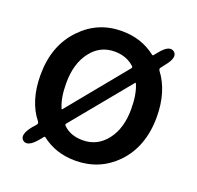

<svg xmlns="http://www.w3.org/2000/svg" viewBox="-106 -677 826 804"><g transform="rotate(20 307.0 -275.0)"><path d="M137 -19Q99 27 75 9Q52 -10 90 -57L105 -74Q110 -81 105 -88Q48 -159 48 -275Q48 -407 127 -488Q200 -564 307 -564Q394 -564 458 -514Q462 -511 465 -515L478 -531Q515 -577 539 -558Q562 -539 524 -493L511 -476Q505 -469 510 -462Q566 -388 566 -275Q566 -143 488 -62Q414 13 307 13Q220 13 157 -36Q153 -39 150 -35ZM307 -78Q372 -78 413 -131Q454 -184 454 -269Q454 -336 436 -377Q434 -382 431 -378L219 -120Q215 -115 220 -110Q252 -78 307 -78ZM179 -173Q181 -168 184 -172L396 -431Q400 -436 396 -440Q361 -473 307 -473Q242 -473 201.5 -419.5Q161 -366 161 -280Q161 -214 179 -173Z"/></g></svg>

Font: Resource Han Rounded CN Medium
Style: Regular
Weight: 500
Designer: Cyano Hao (round all glyphs); Ryoko NISHIZUKA 西塚涼子 (kana, bopomofo & ideographs); Paul D. Hunt (Latin, Greek & Cyrillic)
Foundry: Cyano Hao
Version: 0.990